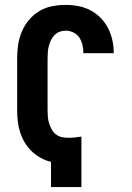

<svg xmlns="http://www.w3.org/2000/svg" viewBox="-20 -763 540 783"><path d="M188 0V-103Q166 -108 145.5 -119.5Q125 -131 108.5 -147Q92 -163 80.5 -182.5Q69 -202 62 -224Q55 -246 52.5 -268.5Q50 -291 50 -314V-525Q50 -553 54 -580.5Q58 -608 69 -634Q80 -660 98 -681.5Q116 -703 140 -717.5Q164 -732 192 -737.5Q220 -743 248 -743Q274 -743 300 -738Q326 -733 349 -721Q372 -709 390.5 -690Q409 -671 421 -647.5Q433 -624 438.5 -598Q444 -572 444 -546H320Q320 -562 316.5 -578.5Q313 -595 304 -609Q295 -623 279.5 -630.5Q264 -638 248 -638Q235 -638 223 -633.5Q211 -629 202 -619.5Q193 -610 187.5 -598.5Q182 -587 179 -575Q176 -563 175 -550Q174 -537 174 -525V-314Q174 -301 175 -287.5Q176 -274 180 -261Q184 -248 190.5 -236Q197 -224 207.5 -215.5Q218 -207 231.5 -204Q245 -201 258 -201Q272 -201 285.5 -202.5Q299 -204 312 -206V0Z"/></svg>

Font: Iosevka Curly Extrabold
Style: Regular
Weight: 800
Monospace: yes
Designer: Belleve Invis
Foundry: Belleve Invis
Version: Version 22.1.2; ttfautohint (v1.8.4)